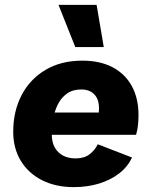

<svg xmlns="http://www.w3.org/2000/svg" viewBox="-20 -758 622 787"><path d="M282.1 9Q208.4 9 152.4 -19.3Q96.4 -47.6 65.3 -98.8Q34.2 -149.9 34.2 -217.7Q34.2 -301.8 68.4 -367.7Q102.7 -433.5 166.3 -471.4Q229.9 -509.4 317.6 -509.4Q390.8 -509.4 442.4 -481.8Q493.9 -454.3 520.8 -404.3Q547.7 -354.3 547.7 -286.4Q547.7 -266.7 545.7 -246Q543.7 -225.4 537.7 -205.4H144.1L143.7 -296.8H427.1L379.8 -271.3Q384.2 -284.6 385 -294.6Q385.8 -304.6 385.8 -313.9Q385.8 -340 376.8 -356.9Q367.7 -373.9 351.6 -382.6Q335.5 -391.3 313.6 -391.3Q277.9 -391.3 254.3 -374.3Q230.7 -357.4 217 -329.8Q203.4 -302.3 197.8 -270.1Q192.2 -238 192.2 -207.9Q192.2 -175.8 204.4 -153.8Q216.6 -131.7 238.5 -120.2Q260.5 -108.7 289.4 -108.7Q325.1 -108.7 347 -125.5Q368.9 -142.2 380.7 -166.6L521.1 -112.4Q503.5 -74.3 468.5 -47.2Q433.4 -20.1 385.8 -5.5Q338.3 9 282.1 9ZM376 -738 405.4 -565H288.6L219.8 -738Z"/></svg>

Font: Work Sans
Style: Italic
Weight: 400
Italic angle: -13°
Designer: Wei Huang
Foundry: Wei Huang
Version: Version 2.012